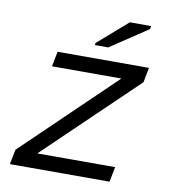

<svg xmlns="http://www.w3.org/2000/svg" viewBox="-81 -783 761 853"><g transform="rotate(10 300.0 -356.5)"><path d="M20.5 0 33.7 -66.9 442.4 -460.4H129.4L142.6 -528.3H554.7L542 -461.4L132.3 -67.9H483.4L470.2 0ZM300.3 -586.4 302.2 -596.2 436 -712.9H532.2L529.3 -698.7L360.8 -586.4Z"/></g></svg>

Font: Cousine
Style: Italic
Weight: 400
Italic angle: -12°
Monospace: yes
Designer: Steve Matteson
Foundry: Monotype Imaging Inc.
Version: Version 1.21